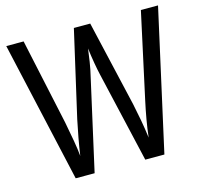

<svg xmlns="http://www.w3.org/2000/svg" viewBox="-104 -828 989 941"><g transform="rotate(-15 391.0 -357.0)"><path d="M776 -714 617 0H520L414 -459Q408 -484 401.5 -521.5Q395 -559 390 -599Q387 -573 381 -534.5Q375 -496 366 -459L263 0H167L6 -714H94L188 -277Q198 -225 206 -179.5Q214 -134 217 -100Q223 -142 231.5 -188.5Q240 -235 249 -277L349 -714H432L533 -277Q542 -235 550 -191Q558 -147 564 -100Q569 -145 577 -190.5Q585 -236 594 -277L689 -714Z"/></g></svg>

Font: Noto Sans Tamil Condensed
Style: Regular
Weight: 400
Width: 3
Designer: Jelle Bosma - Monotype Design Team
Foundry: Monotype Imaging Inc.
Version: Version 2.004; ttfautohint (v1.8.4.7-5d5b)